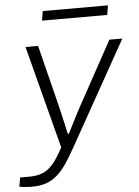

<svg xmlns="http://www.w3.org/2000/svg" viewBox="-90 -746 704 974"><g transform="rotate(-5 262.0 -258.5)"><path d="M33 183Q17 183 -0.5 181.5Q-18 180 -31 177L-23 131H22Q62 131 90.5 120Q119 109 144 80.5Q169 52 198 -3L62 -526H126L198 -238Q203 -218 210 -188Q217 -158 224.5 -126Q232 -94 237 -69H243Q252 -86 263 -108.5Q274 -131 287 -155.5Q300 -180 312 -203Q324 -226 334 -243L489 -526H555L259 3Q234 48 211 82Q188 116 162.5 138.5Q137 161 106 172Q75 183 33 183ZM157 -652 165 -700H497L489 -652Z"/></g></svg>

Font: Archivo SemiExpanded ExtraLight
Style: Italic
Weight: 250
Width: 6
Italic angle: -10°
Designer: Hector Gatti
Foundry: Omnibus-Type
Version: Version 2.001